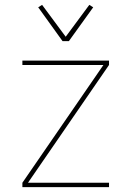

<svg xmlns="http://www.w3.org/2000/svg" viewBox="-20 -769 540 789"><path d="M72 0V-18L405 -502H72V-520H428V-502L95 -18H428V0ZM237 -600 137 -739 153 -749 250 -618 347 -749 363 -739 263 -600Z"/></svg>

Font: Iosevka SS18 Thin
Style: Regular
Weight: 100
Monospace: yes
Designer: Belleve Invis
Foundry: Belleve Invis
Version: Version 25.1.1; ttfautohint (v1.8.4)